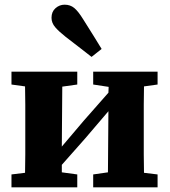

<svg xmlns="http://www.w3.org/2000/svg" viewBox="-20 -800 724 820"><path d="M378 -439V-494H653V-439L595 -431Q594 -394 594 -353.5Q594 -313 594 -279V-215Q594 -181 594 -140.5Q594 -100 595 -62L653 -55V0H378V-55L441 -64L443 -325L344 -209L244 -96V-64L310 -55V0H29V-55L87 -62Q88 -100 88 -140.5Q88 -181 88 -215V-279Q88 -313 88 -353.5Q88 -394 87 -431L29 -439V-494H310V-439L246 -430L244 -174L339 -286L443 -404L444 -429ZM414 -591 371 -557Q349 -574 323.5 -594Q298 -614 260 -643Q232 -665 216 -683.5Q200 -702 200 -724Q200 -750 217 -765Q234 -780 256 -780Q280 -780 297 -766Q314 -752 335 -718Q363 -674 380.5 -645.5Q398 -617 414 -591Z"/></svg>

Font: Source Serif 4 SmText
Style: Bold
Weight: 700
Designer: Frank Grießhammer
Foundry: Adobe
Version: Version 4.005;hotconv 1.1.0;makeotfexe 2.6.0